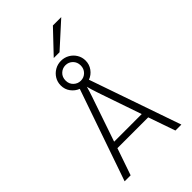

<svg xmlns="http://www.w3.org/2000/svg" viewBox="-309 -1165 1267 1267"><g transform="rotate(-45 325.0 -531.0)"><path d="M60.5 0 282.5 -640.5Q251 -653 230.2 -680.8Q209.5 -708.5 209.5 -745.5Q209.5 -777 225.2 -803Q241 -829 267.5 -844.2Q294 -859.5 325.5 -859.5Q357.5 -859.5 384 -844.2Q410.5 -829 426.2 -803Q442 -777 442 -745.5Q442 -709.5 421.2 -681Q400.5 -652.5 368 -640.5L590 0H534.5L469 -188.5H181.5L116.5 0ZM196.5 -234H454L356 -519Q353 -528 346.8 -546.5Q340.5 -565 334.5 -584.8Q328.5 -604.5 325.5 -617.5Q322 -604.5 315.8 -584.2Q309.5 -564 303.2 -545.5Q297 -527 294 -519ZM325.5 -673.5Q355.5 -673.5 376 -694.2Q396.5 -715 396.5 -745.5Q396.5 -777 376 -797.5Q355.5 -818 325.5 -818Q297.5 -818 276.2 -798Q255 -778 255 -745.5Q255 -713.5 276.2 -693.5Q297.5 -673.5 325.5 -673.5ZM305 -906 453 -1062H531L359 -906Z"/></g></svg>

Font: Overpass ExtraLight
Style: Regular
Weight: 250
Designer: Delve Withrington, Dave Bailey, Thomas Jockin
Foundry: Delve Fonts LLC
Version: Version 4.000